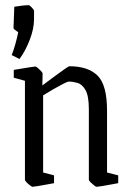

<svg xmlns="http://www.w3.org/2000/svg" viewBox="-20 -710 507 739"><path d="M105 9Q103 9 95.5 3.5Q88 -2 82 -8.5Q76 -15 76 -18V-399L33 -411V-441Q39 -442 57.5 -445Q76 -448 94 -451Q112 -454 116 -454Q119 -454 125.5 -448.5Q132 -443 138 -436.5Q144 -430 144 -427L143 -381Q160 -394 183 -411Q206 -428 225 -441.5Q244 -455 247 -455Q319 -455 355.5 -419Q392 -383 392 -284V-46L435 -35V-5Q429 -4 410.5 -0.5Q392 3 374 6Q356 9 352 9Q349 9 342 3.5Q335 -2 328.5 -8.5Q322 -15 322 -18V-289Q322 -341 309 -363.5Q296 -386 278 -391Q260 -396 245 -396Q240 -396 223.5 -387.5Q207 -379 186 -367Q165 -355 146 -343V-46L188 -35V-5Q182 -4 163.5 -0.5Q145 3 127 6Q109 9 105 9ZM55 -483 25 -498Q32 -515 39 -540Q46 -565 50 -586Q43 -591 37.5 -595Q32 -599 32 -603L35 -684Q49 -686 63 -688Q77 -690 91 -690Q94 -690 102.5 -681Q111 -672 111 -668V-636Q111 -599 94 -555.5Q77 -512 55 -483Z"/></svg>

Font: Grenze Gotisch Light
Style: Regular
Weight: 300
Designer: Renata Polastri
Foundry: Omnibus-Type
Version: Version 1.001